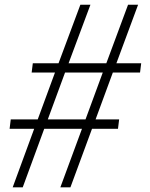

<svg xmlns="http://www.w3.org/2000/svg" viewBox="-20 -800 640 820"><path d="M526.9 -779.8H569.8L477.1 -529.8H583L578.1 -490.2H461.9L388.2 -290H488.8L483.9 -250H373L280.8 0H237.8L330.1 -250H168.9L77.1 0H34.2L126 -250H21L25.9 -290H141.1L214.8 -490.2H115.2L120.1 -529.8H230L323.2 -779.8H366.2L272.9 -529.8H434.1ZM257.8 -490.2 184.1 -290H345.2L418.9 -490.2Z"/></svg>

Font: Cooper Hewitt
Style: Light Italic
Weight: 704
Designer: Village Type and Design LLC
Foundry: Cooper Hewitt Smithsonian Design Museum
Version: 1.000